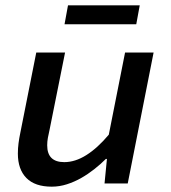

<svg xmlns="http://www.w3.org/2000/svg" viewBox="-20 -688 640 720"><path d="M174 12Q111 12 79 -20.5Q47 -53 47 -112Q47 -132 49.5 -151Q52 -170 56 -189L116 -491H224L166 -202Q162 -185 159.5 -171Q157 -157 157 -143Q157 -80 221 -80Q262 -80 304 -106.5Q346 -133 388 -183L449 -491H556L459 0H372L381 -92H377Q357 -72 333.5 -53.5Q310 -35 284.5 -20.5Q259 -6 231 3Q203 12 174 12ZM222 -597 235 -668H504L491 -597Z"/></svg>

Font: Source Code Pro Semibold
Style: Italic
Weight: 600
Italic angle: -11°
Monospace: yes
Designer: Paul D. Hunt, Teo Tuominen
Foundry: Adobe Systems Incorporated
Version: Version 1.050;PS 1.000;hotconv 16.6.51;makeotf.lib2.5.65220